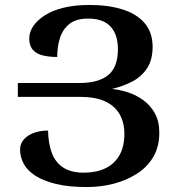

<svg xmlns="http://www.w3.org/2000/svg" viewBox="-20 -744 706 775"><path d="M330 11Q257 11 206 -1.5Q155 -14 123 -34.5Q91 -55 76 -82.5Q61 -110 61 -141Q61 -164 76.5 -181.5Q92 -199 117.5 -208Q143 -217 174 -217Q175 -164 189.5 -126Q204 -88 235.5 -67.5Q267 -47 318 -47Q368 -47 405 -64.5Q442 -82 462 -117Q482 -152 482 -204Q482 -250 462.5 -283.5Q443 -317 404 -335Q365 -353 303 -353H52V-409H301Q378 -409 417 -441Q456 -473 456 -546Q456 -604 426.5 -636.5Q397 -669 335 -669Q288 -669 261 -648Q234 -627 222.5 -592Q211 -557 211 -514Q180 -514 154 -520Q128 -526 113 -542.5Q98 -559 98 -588Q98 -615 114.5 -639Q131 -663 161.5 -682.5Q192 -702 237.5 -713Q283 -724 341 -724Q417 -724 474.5 -706Q532 -688 564 -650.5Q596 -613 596 -555Q596 -503 574 -469Q552 -435 515 -415.5Q478 -396 432 -385Q463 -382 496 -371.5Q529 -361 558 -340Q587 -319 605 -287Q623 -255 623 -208Q623 -152 599 -111Q575 -70 533 -43Q491 -16 439 -2.5Q387 11 330 11Z"/></svg>

Font: Noto Serif Armenian SemiBold
Style: Regular
Weight: 600
Version: Version 2.007